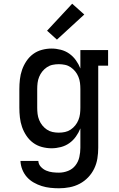

<svg xmlns="http://www.w3.org/2000/svg" viewBox="-20 -789 640 1032"><path d="M297 223Q274 223 250.5 220.5Q227 218 204.5 211Q182 204 161 192Q140 180 124.5 162.5Q109 145 100 122.5Q91 100 90 76H186Q187 94 199.5 107.5Q212 121 228.5 128Q245 135 262.5 137Q280 139 297 139Q322 139 346 129.5Q370 120 385.5 100Q401 80 406.5 55Q412 30 412 5V-99Q403 -76 388 -55Q373 -34 352.5 -19.5Q332 -5 307 1.5Q282 8 257 8Q231 8 205 1Q179 -6 158 -21.5Q137 -37 122 -59.5Q107 -82 98.5 -106.5Q90 -131 87 -157.5Q84 -184 84 -210V-310Q84 -336 87 -362.5Q90 -389 98.5 -413.5Q107 -438 122 -460.5Q137 -483 158 -498.5Q179 -514 205 -521Q231 -528 257 -528Q282 -528 307 -521.5Q332 -515 352.5 -500.5Q373 -486 388 -465Q403 -444 412 -421V-520H561V-436H508V5Q508 34 503.5 62.5Q499 91 486.5 117Q474 143 454 164Q434 185 408.5 198.5Q383 212 354.5 217.5Q326 223 297 223ZM296 -76Q313 -76 329.5 -79.5Q346 -83 360 -92.5Q374 -102 384.5 -115Q395 -128 401.5 -144Q408 -160 410 -176.5Q412 -193 412 -210V-310Q412 -327 410 -343.5Q408 -360 401.5 -376Q395 -392 384.5 -405Q374 -418 360 -427.5Q346 -437 329.5 -440.5Q313 -444 296 -444Q279 -444 262.5 -440.5Q246 -437 232 -427.5Q218 -418 207.5 -405Q197 -392 190.5 -376Q184 -360 182 -343.5Q180 -327 180 -310V-210Q180 -193 182 -176.5Q184 -160 190.5 -144Q197 -128 207.5 -115Q218 -102 232 -92.5Q246 -83 262.5 -79.5Q279 -76 296 -76ZM286 -576 233 -624 368 -769 433 -711Z"/></svg>

Font: Iosevka HT Medium Extended
Style: Regular
Weight: 500
Width: 7
Monospace: yes
Designer: Belleve Invis
Foundry: Belleve Invis
Version: Version 32.3.0; ttfautohint (v1.8.4)